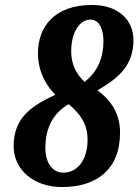

<svg xmlns="http://www.w3.org/2000/svg" viewBox="-20 -744 558 774"><path d="M230 10C369 10 464 -60 464 -210C464 -287 426 -341 373 -380C458 -429 518 -480 518 -583C518 -664 456 -724 352 -724C194 -724 133 -631 133 -529C133 -461 162 -403 203 -362C109 -318 35 -271 35 -155C35 -60 115 10 230 10ZM321 -414C285 -447 267 -488 267 -537C267 -614 301 -665 345 -665C379 -665 397 -628 397 -579C397 -514 376 -457 321 -414ZM236 -48C190 -48 163 -88 163 -149C163 -234 199 -291 257 -324C306 -283 333 -242 333 -181C333 -94 288 -48 236 -48Z"/></svg>

Font: Noto Serif Condensed Extra
Style: Italic
Weight: 800
Width: 3
Italic angle: -12°
Designer: Monotype Design Team
Foundry: Monotype Imaging Inc.
Version: Version 1.901